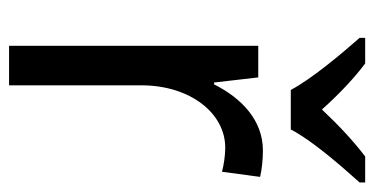

<svg xmlns="http://www.w3.org/2000/svg" viewBox="-216 -590 806 413"><g transform="rotate(90 186.5 -383.0)"><path d="M173 -606H258C281 -651 337 -715 372 -754V-766H316C281 -739 251 -711 215 -673C183 -709 147 -743 116 -766H61V-754C97 -713 149 -651 173 -606ZM303 -546C239 -546 191 -501 161 -441H157L146 -536H78V0H163V-284C163 -391 224 -465 297 -465C314 -465 334 -462 349 -458L360 -540C343 -544 322 -546 303 -546Z"/></g></svg>

Font: Noto Sans Gurmukhi SemiCondensed
Style: Regular
Weight: 400
Width: 4
Designer: Jelle Bosma - Monotype Design Team
Foundry: Monotype Imaging Inc.
Version: Version 2.004